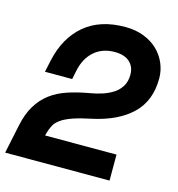

<svg xmlns="http://www.w3.org/2000/svg" viewBox="-114 -807 833 899"><g transform="rotate(15 302.0 -357.0)"><path d="M498 -126V0H-8L21 -138Q33 -197 57.5 -237.5Q82 -278 117.5 -304.5Q153 -331 200 -346.5Q247 -362 305 -372Q335 -377 363.5 -386.5Q392 -396 414.5 -411Q437 -426 450.5 -449Q464 -472 464 -504Q464 -542 439 -565Q414 -588 366 -588Q307 -588 267.5 -553.5Q228 -519 215 -458L206 -414H74L86 -470Q111 -586 186.5 -650Q262 -714 384 -714Q434 -714 474 -698.5Q514 -683 541.5 -656.5Q569 -630 584 -595Q599 -560 599 -522Q599 -413 531.5 -348.5Q464 -284 342 -258Q288 -247 254 -235Q220 -223 200 -209Q180 -195 170.5 -177.5Q161 -160 155 -138L152 -126Z"/></g></svg>

Font: Space Mono
Style: Bold Italic
Weight: 700
Italic angle: -12°
Monospace: yes
Designer: Colophon Foundry / Benjamin Critton
Foundry: Colophon Foundry
Version: Version 1.000;PS 1.000;hotconv 1.0.81;makeotf.lib2.5.63406